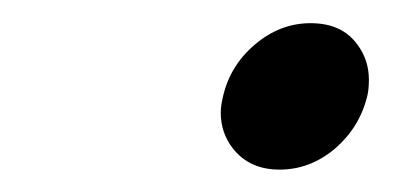

<svg xmlns="http://www.w3.org/2000/svg" viewBox="-20 -454 362 169"><path d="M253.4 -433.6Q280.8 -433.6 294.4 -415Q304.7 -401.4 304.7 -383.8Q304.7 -375 303.2 -369.1Q296.4 -341.8 274.9 -323.2Q252.9 -304.7 226.1 -304.7Q199.7 -304.7 185.1 -323.2Q174.3 -336.9 174.3 -355Q174.3 -360.8 176.3 -369.1Q182.6 -396.5 204.6 -415Q226.6 -433.6 253.4 -433.6Z"/></svg>

Font: Classica
Style: Book Oblique
Weight: 400
Italic angle: -12°
Designer: Wojciech Kalinowski "wmk69" (wmk69@o2.pl)
Foundry: Wojciech Kalinowski "wmk69" (wmk69@o2.pl)
Version: Version 2.1.1; 2021-05-14